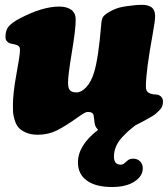

<svg xmlns="http://www.w3.org/2000/svg" viewBox="-20 -539 688 784"><path d="M134.8 11.2Q106 11.2 85.7 2.2Q65.4 -6.8 55.4 -18.6Q45.4 -30.3 39.8 -49.1Q34.2 -67.9 33.4 -79.3Q32.7 -90.8 32.7 -107.4Q32.7 -159.2 47.1 -236.3Q61.5 -313.5 61.5 -334Q61.5 -343.8 59.1 -347.2Q57.6 -350.6 51.3 -354Q46.9 -356.4 34.7 -358.9Q22.5 -361.3 19.5 -362.3Q13.2 -364.7 7.3 -371.6Q2.4 -377 2.4 -389.2Q2.4 -417 16.6 -432.4Q30.8 -447.8 59.1 -462.9Q152.8 -512.2 221.7 -512.2Q252.9 -512.2 271 -499Q289.1 -485.8 289.1 -459.5Q289.1 -418.9 273.4 -325.4Q257.8 -231.9 257.8 -202.1Q257.8 -178.7 265.9 -170.2Q273.9 -161.6 293 -161.6Q311.5 -161.6 331.8 -182.6Q352.1 -203.6 364.3 -243.7Q381.8 -300.8 393.1 -436.5Q394 -447.3 394.5 -451.2Q395 -455.1 397.2 -462.2Q399.4 -469.2 404.1 -474.1Q408.7 -479 416.5 -484.4Q437 -497.6 457.5 -504.9Q478 -512.2 517.1 -516.1Q538.1 -519.5 560.1 -519.3Q582 -519 594.7 -511.7Q613.3 -502 613.3 -472.2Q613.3 -452.6 603.5 -399.9Q575.7 -248 575.7 -185.5Q575.7 -167 586.4 -160.6Q598.6 -153.3 615.2 -153.3Q620.6 -152.8 625 -151.9Q645.5 -145 645.5 -123Q645.5 -113.8 642.3 -105.2Q639.2 -96.7 630.1 -87.9Q621.1 -79.1 615.7 -74.2Q610.4 -69.3 594 -60.1Q577.6 -50.8 572.8 -48.1Q567.9 -45.4 548.3 -35.2Q545.9 -33.7 540.8 -31.2Q535.6 -28.8 532.7 -27.3Q514.2 -12.7 503.9 -3.7Q493.7 5.4 477.5 22.9Q461.4 40.5 453.4 60.1Q445.3 79.6 445.3 100.6Q445.3 133.3 472.7 133.3Q481.9 133.3 488.3 127.2Q494.6 121.1 502.7 115Q510.7 108.9 524.4 108.9Q541 108.9 552 119.9Q563 130.9 563 148.4Q563 180.2 529.1 202.4Q495.1 224.6 437.5 224.6Q370.6 224.6 334.5 198.2Q298.3 171.9 298.3 124.5Q298.3 54.2 380.4 -8.8Q377.9 -11.2 373 -18.1Q370.1 -22.5 368.4 -27.6Q366.7 -32.7 366.2 -36.9Q365.7 -41 364.7 -50.3Q363.8 -59.6 362.3 -67.4Q359.9 -82 338.4 -82Q329.1 -82 309.1 -67.9Q247.6 -23.9 211.9 -6.3Q176.3 11.2 134.8 11.2Z"/></svg>

Font: Cooper* Black
Style: Italic
Weight: 900
Italic angle: -7°
Designer: Owen Earl
Foundry: indestructible type*
Version: Version 0.001